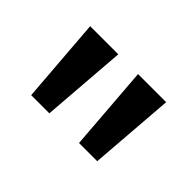

<svg xmlns="http://www.w3.org/2000/svg" viewBox="-56 -859 547 547"><g transform="rotate(45 218.0 -585.0)"><path d="M178.2 -713.9 158.2 -456.1H85L64.9 -713.9ZM371.1 -713.9 351.1 -456.1H277.8L257.8 -713.9Z"/></g></svg>

Font: f42954597008400   
Style: Regular
Weight: 600
Foundry: Ascender Corporation
Version: Version 1.10